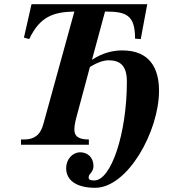

<svg xmlns="http://www.w3.org/2000/svg" viewBox="-20 -689 829 914"><path d="M418 -405 480 -634C580 -634 623 -619 623 -505L650 -503L681 -669H130L94 -510L119 -503C170 -609 232 -632 334 -634L186 -97C172 -45 141 -25 95 -25H80V0H403V-25C347 -25 334 -45 334 -73C334 -93 340 -118 347 -143L408 -370C443 -392 474 -402 497 -402C553 -402 584 -375 584 -301C584 -53 509 170 429 170C410 170 402 167 402 155C402 137 425 132 425 101C425 61 397 36 362 36C326 36 295 68 295 112C295 170 345 205 433 205C588 205 737 -64 737 -257C737 -365 692 -449 562 -449C519 -449 469 -438 419 -405Z"/></svg>

Font: STIXGeneral
Style: Bold Italic
Weight: 700
Italic angle: -16.33°
Designer: MicroPress Inc., with final additions and corrections provided by Coen Hoffman, Elsevier (retired)
Version: Version 1.1.0